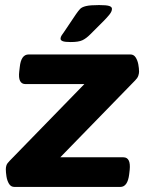

<svg xmlns="http://www.w3.org/2000/svg" viewBox="-20 -738 575 758"><path d="M37 0Q23 0 15.5 -12.5Q8 -25 5.5 -41.5Q3 -58 3 -70Q3 -78 5.5 -85.5Q8 -93 18 -103L313 -406H81Q50 -406 56 -456L58 -473Q63 -523 93 -523H495Q508 -523 515.5 -511.5Q523 -500 526 -484Q529 -468 529 -455Q529 -448 526 -439Q523 -430 514 -421L218 -117H467Q497 -117 492 -67L490 -50Q484 0 455 0ZM259 -572Q236 -572 227.5 -575.5Q219 -579 219 -585Q219 -592 223.5 -598.5Q228 -605 235 -615L280 -682Q289 -695 296 -702.5Q303 -710 319.5 -714Q336 -718 371 -718Q400 -718 411 -714.5Q422 -711 422 -703Q422 -693 412.5 -681Q403 -669 389 -655L336 -602Q320 -586 305 -579Q290 -572 259 -572Z"/></svg>

Font: Asap Semi Expanded Semi Expanded Regular
Style: Bold Italic
Weight: 700
Width: 6
Italic angle: -6°
Designer: Pablo Cosgaya
Foundry: Omnibus-Type
Version: Version 3.001; ttfautohint (v1.8.4.7-5d5b)